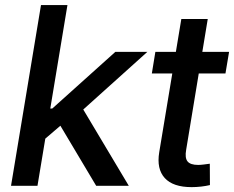

<svg xmlns="http://www.w3.org/2000/svg" viewBox="-20 -748 942 773"><path d="M152.8 -181.6 174.3 -311H190.4L444.3 -539.1H573.2L283.2 -278.3H265.6ZM24.4 0 145 -727.5H251.5L130.9 0ZM367.2 0 215.3 -254.9 301.8 -329.6 498.5 0Z M902.3 -539.1 887.7 -452.1H591.3L605.5 -539.1ZM710 -671.4H816.4L729.5 -145Q723.6 -112.3 735.1 -98.1Q746.6 -84 777.8 -84Q786.6 -84 800.5 -85.7Q814.5 -87.4 824.7 -88.9L825.2 -2.9Q809.1 1 789.6 3.2Q770 5.4 751.5 5.4Q676.8 5.4 643.3 -31.2Q609.9 -67.9 621.1 -135.3Z"/></svg>

Font: Inter 18pt Medium
Style: Italic
Weight: 500
Italic angle: -9.3988°
Designer: Rasmus Andersson
Foundry: rsms
Version: Version 4.001;git-66647c0bb